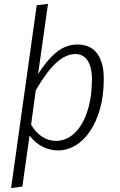

<svg xmlns="http://www.w3.org/2000/svg" viewBox="-20 -763 616 988"><path d="M176 -382Q220 -452 269 -493Q318 -534 380 -534Q408 -534 432.5 -524.5Q457 -515 475 -494Q493 -473 503.5 -439.5Q514 -406 514 -358Q514 -269 494 -200.5Q474 -132 441.5 -85Q409 -38 367 -13.5Q325 11 281 11Q192 11 132 -65L95 197L37 205L169 -736L227 -743ZM369 -485Q319 -485 269.5 -440Q220 -395 164 -298L140 -122Q161 -84 194.5 -61Q228 -38 270 -38Q305 -38 338 -58Q371 -78 396.5 -118Q422 -158 437.5 -217.5Q453 -277 453 -357Q453 -392 446 -416.5Q439 -441 427.5 -456Q416 -471 400.5 -478Q385 -485 369 -485Z"/></svg>

Font: Glekhifnjqigglhiwekvrgaqftz
Style: Regular
Weight: 300
Italic angle: -8°
Designer: Carrois Corporate & Edenspiekermann
Foundry: Carrois Corporate GbR & Edenspiekermann AG
Version: Version 2.001